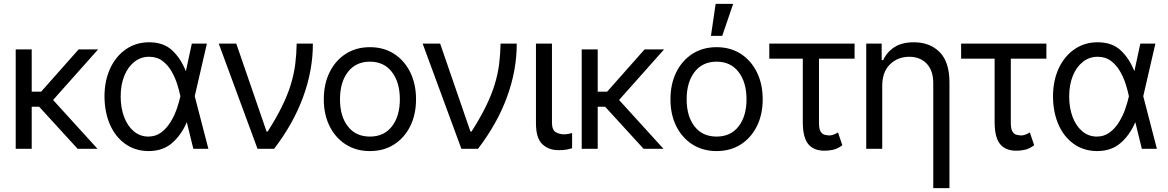

<svg xmlns="http://www.w3.org/2000/svg" viewBox="-20 -772 6057 996"><path d="M144.5 -515.6V-296.4H193.4L387.7 -515.6H488.8L255.4 -253.4L485.8 0H382.8L183.1 -218.3H144.5V0H61.5V-515.6Z M748.5 11.7Q680.2 10.7 629.2 -25.9Q578.1 -62.5 550.3 -126.2Q522.5 -189.9 522 -272.5Q522.5 -355 552 -418Q581.5 -481 633.8 -516.8Q686 -552.7 753.4 -552.7Q828.6 -552.7 873.3 -510.7Q918 -468.8 943.8 -403.3H944.3L975.1 -545.9H1053.2L990.2 -272.9L1061 0H982.9L949.2 -137.7H948.7Q920.9 -71.8 872.3 -29.8Q823.7 12.2 748.5 11.7ZM916 -272.9 915.5 -274.4Q910.2 -300.3 899.4 -334.7Q888.7 -369.1 870.1 -401.6Q851.6 -434.1 823 -455.8Q794.4 -477.5 753.4 -477.5Q710.4 -477.5 677 -451.2Q643.6 -424.8 624.8 -378.4Q606 -332 606 -271.5Q606 -212.4 623.8 -165.3Q641.6 -118.2 673.8 -91.1Q706.1 -64 748.5 -63.5Q788.1 -63.5 816.9 -85.4Q845.7 -107.4 865.7 -140.6Q885.7 -173.8 897.7 -209.2Q909.7 -244.6 915.5 -271.5Z M1315.9 0 1114.7 -545.9H1205.6L1362.8 -89.8H1368.7Q1414.6 -162.1 1443.6 -221.7Q1472.7 -281.2 1488.8 -334.2Q1504.9 -387.2 1511.5 -438.7Q1518.1 -490.2 1519 -545.9H1603Q1603.5 -409.2 1553 -270.3Q1502.4 -131.3 1401.9 0Z M1898.9 11.7Q1827.6 11.7 1773.7 -22.7Q1719.7 -57.1 1689.7 -117.7Q1659.7 -178.2 1659.7 -256.8Q1659.7 -335.9 1689.7 -397Q1719.7 -458 1773.7 -492.7Q1827.6 -527.3 1898.9 -527.3Q1970.7 -527.3 2024.4 -492.7Q2078.1 -458 2108.2 -397Q2138.2 -335.9 2138.2 -256.8Q2138.2 -178.2 2108.2 -117.7Q2078.1 -57.1 2024.4 -22.7Q1970.7 11.7 1898.9 11.7ZM1898.9 -63.5Q1972.2 -63.5 2013.2 -116.5Q2054.2 -169.4 2054.2 -256.8Q2054.2 -345.2 2012.9 -398.7Q1971.7 -452.1 1898.9 -452.1Q1826.2 -452.1 1784.9 -398.9Q1743.7 -345.7 1743.7 -256.8Q1743.7 -168.9 1784.7 -116.2Q1825.7 -63.5 1898.9 -63.5Z M2373.5 0 2172.4 -545.9H2263.2L2420.4 -89.8H2426.3Q2472.2 -162.1 2501.2 -221.7Q2530.3 -281.2 2546.4 -334.2Q2562.5 -387.2 2569.1 -438.7Q2575.7 -490.2 2576.7 -545.9H2660.6Q2661.1 -409.2 2610.6 -270.3Q2560.1 -131.3 2459.5 0Z M2760.3 -545.9H2843.3V-134.8Q2843.8 -96.7 2863.8 -85.9Q2883.8 -75.2 2905.8 -75.2Q2917 -75.2 2929.7 -77.6Q2942.4 -80.1 2947.8 -82V-2.9Q2937 0.5 2919.7 3.9Q2902.3 7.3 2876.5 6.8Q2826.2 7.3 2793 -24.4Q2759.8 -56.2 2760.3 -134.8Z M3080.6 -515.6V-296.4H3129.4L3323.7 -515.6H3424.8L3191.4 -253.4L3421.9 0H3318.8L3119.1 -218.3H3080.6V0H2997.6V-515.6Z M3697.3 11.7Q3626 11.7 3572 -22.7Q3518.1 -57.1 3488 -117.7Q3458 -178.2 3458 -256.8Q3458 -335.9 3488 -397Q3518.1 -458 3572 -492.7Q3626 -527.3 3697.3 -527.3Q3769 -527.3 3822.8 -492.7Q3876.5 -458 3906.5 -397Q3936.5 -335.9 3936.5 -256.8Q3936.5 -178.2 3906.5 -117.7Q3876.5 -57.1 3822.8 -22.7Q3769 11.7 3697.3 11.7ZM3697.3 -63.5Q3770.5 -63.5 3811.5 -116.5Q3852.5 -169.4 3852.5 -256.8Q3852.5 -345.2 3811.3 -398.7Q3770 -452.1 3697.3 -452.1Q3624.5 -452.1 3583.3 -398.9Q3542 -345.7 3542 -256.8Q3542 -168.9 3583 -116.2Q3624 -63.5 3697.3 -63.5ZM3668 -585.9 3692.4 -752H3783.2L3726.6 -585.9Z M4413.1 -545.9V-467.8H4228.5V-131.8Q4229 -101.1 4237.8 -88.1Q4246.6 -75.2 4259.3 -72.5Q4272 -69.8 4283.2 -69.3Q4295.9 -69.8 4307.6 -75Q4319.3 -80.1 4327.1 -85L4349.6 -18.6Q4325.2 -0.5 4303 4.6Q4280.8 9.8 4256.8 9.8Q4201.7 9.8 4173.3 -23.9Q4145 -57.6 4144.5 -136.7V-467.8H3970.7V-545.9Z M4556.6 -328.1V0H4473.6V-545.9H4553.7V-460H4561.5Q4580.6 -502 4619.6 -527.3Q4658.7 -552.7 4720.7 -552.7Q4803.7 -552.7 4854.2 -502Q4904.8 -451.2 4905.3 -346.7V204.1H4821.3V-340.8Q4821.3 -404.8 4788.1 -440.9Q4754.9 -477.1 4696.3 -477.5Q4636.7 -477.1 4596.9 -438.2Q4557.1 -399.4 4556.6 -328.1Z M5408.2 -545.9V-467.8H5223.6V-131.8Q5224.1 -101.1 5232.9 -88.1Q5241.7 -75.2 5254.4 -72.5Q5267.1 -69.8 5278.3 -69.3Q5291 -69.8 5302.7 -75Q5314.5 -80.1 5322.3 -85L5344.7 -18.6Q5320.3 -0.5 5298.1 4.6Q5275.9 9.8 5252 9.8Q5196.8 9.8 5168.5 -23.9Q5140.1 -57.6 5139.6 -136.7V-467.8H4965.8V-545.9Z M5668.9 11.7Q5600.6 10.7 5549.6 -25.9Q5498.5 -62.5 5470.7 -126.2Q5442.9 -189.9 5442.4 -272.5Q5442.9 -355 5472.4 -418Q5502 -481 5554.2 -516.8Q5606.4 -552.7 5673.8 -552.7Q5749 -552.7 5793.7 -510.7Q5838.4 -468.8 5864.3 -403.3H5864.7L5895.5 -545.9H5973.6L5910.6 -272.9L5981.4 0H5903.3L5869.6 -137.7H5869.1Q5841.3 -71.8 5792.7 -29.8Q5744.1 12.2 5668.9 11.7ZM5836.4 -272.9 5835.9 -274.4Q5830.6 -300.3 5819.8 -334.7Q5809.1 -369.1 5790.5 -401.6Q5772 -434.1 5743.4 -455.8Q5714.8 -477.5 5673.8 -477.5Q5630.9 -477.5 5597.4 -451.2Q5564 -424.8 5545.2 -378.4Q5526.4 -332 5526.4 -271.5Q5526.4 -212.4 5544.2 -165.3Q5562 -118.2 5594.2 -91.1Q5626.5 -64 5668.9 -63.5Q5708.5 -63.5 5737.3 -85.4Q5766.1 -107.4 5786.1 -140.6Q5806.2 -173.8 5818.1 -209.2Q5830.1 -244.6 5835.9 -271.5Z"/></svg>

Font: Inter Display
Style: Regular
Weight: 400
Designer: Rasmus Andersson
Foundry: rsms
Version: Version 4.000;git-37864ae